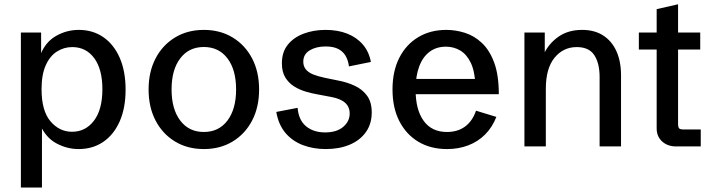

<svg xmlns="http://www.w3.org/2000/svg" viewBox="-20 -678 3301 889"><path d="M76.7 190.4V-527.3H170.4V-418.5L168 -426.3Q190.9 -483.9 239.7 -511.7Q288.6 -539.6 344.7 -539.6Q409.7 -539.6 458.5 -505.9Q507.3 -472.2 534.4 -410.2Q561.5 -348.1 561.5 -263.2Q561.5 -177.7 534.2 -116Q506.8 -54.2 458 -21Q409.2 12.2 344.2 12.2Q290.5 12.2 241.2 -14.2Q191.9 -40.5 165 -101.6L174.3 -105V190.4ZM313.5 -67.9Q376 -67.9 415 -119.1Q454.1 -170.4 454.1 -265.1Q454.1 -357.4 416.3 -408.7Q378.4 -460 314.5 -460Q275.9 -460 243.4 -439.2Q210.9 -418.5 191.7 -375.5Q172.4 -332.5 172.4 -265.1Q172.4 -165 213.6 -116.5Q254.9 -67.9 313.5 -67.9Z M923.8 12.2Q848.1 12.2 790.3 -22.9Q732.4 -58.1 700.2 -120.1Q668 -182.1 668 -263.7Q668 -345.2 700.2 -407.2Q732.4 -469.2 790.3 -504.4Q848.1 -539.6 923.8 -539.6Q999.5 -539.6 1057.4 -504.4Q1115.2 -469.2 1147.5 -407.2Q1179.7 -345.2 1179.7 -263.7Q1179.7 -182.1 1147.5 -120.1Q1115.2 -58.1 1057.4 -22.9Q999.5 12.2 923.8 12.2ZM923.8 -66.9Q993.2 -66.9 1033.2 -119.9Q1073.2 -172.9 1073.2 -263.7Q1073.2 -355 1033.2 -407.7Q993.2 -460.4 923.8 -460.4Q854.5 -460.4 814.5 -407.7Q774.4 -355 774.4 -263.7Q774.4 -172.9 814.5 -119.9Q854.5 -66.9 923.8 -66.9Z M1488.3 12.2Q1430.2 12.2 1381.8 -6.3Q1333.5 -24.9 1301.5 -62.7Q1269.5 -100.6 1259.3 -159.7L1357.9 -178.7Q1362.8 -121.6 1397.2 -93.3Q1431.6 -64.9 1485.4 -64.9Q1539.1 -64.9 1569.1 -90.6Q1599.1 -116.2 1599.1 -152.3Q1599.1 -183.6 1577.4 -202.6Q1555.7 -221.7 1511.2 -229.5L1451.7 -240.7Q1425.3 -245.1 1396.2 -253.7Q1367.2 -262.2 1342 -277.8Q1316.9 -293.5 1301 -319.3Q1285.2 -345.2 1285.2 -384.8Q1285.2 -437 1312.5 -470.9Q1339.8 -504.9 1386 -522.2Q1432.1 -539.6 1487.3 -539.6Q1544.4 -539.6 1588.4 -522Q1632.3 -504.4 1660.4 -471.4Q1688.5 -438.5 1697.3 -391.1L1595.7 -370.6Q1592.3 -397.9 1580.6 -418.7Q1568.8 -439.5 1546.4 -451.2Q1523.9 -462.9 1487.3 -462.9Q1444.3 -462.9 1414.3 -445.1Q1384.3 -427.2 1384.3 -392.1Q1384.3 -371.6 1395.8 -357.2Q1407.2 -342.8 1429.2 -333.7Q1451.2 -324.7 1483.4 -317.9L1545.4 -305.2Q1586.9 -297.4 1622.3 -281Q1657.7 -264.6 1679.4 -235.1Q1701.2 -205.6 1701.2 -157.2Q1701.2 -104 1673.8 -65.9Q1646.5 -27.8 1598.6 -7.8Q1550.8 12.2 1488.3 12.2Z M2049.8 12.2Q1973.6 12.2 1917 -21.7Q1860.4 -55.7 1828.9 -117.4Q1797.4 -179.2 1797.4 -263.7Q1797.4 -348.1 1828.6 -409.9Q1859.9 -471.7 1916 -505.6Q1972.2 -539.6 2046.9 -539.6Q2089.4 -539.6 2132.3 -526.1Q2175.3 -512.7 2210.9 -479.5Q2246.6 -446.3 2268.1 -388.4Q2289.6 -330.6 2289.6 -241.7H1861.3V-312.5H2202.6L2181.2 -283.2Q2178.7 -347.7 2159.9 -387Q2141.1 -426.3 2111.1 -444.1Q2081.1 -461.9 2044.9 -461.9Q2000.5 -461.9 1969 -438.2Q1937.5 -414.6 1920.9 -370.1Q1904.3 -325.7 1904.3 -262.7Q1904.3 -169.9 1941.7 -118.4Q1979 -66.9 2049.3 -66.9Q2099.1 -66.9 2133.3 -92Q2167.5 -117.2 2184.1 -165.5L2278.3 -136.7Q2259.3 -88.4 2226.1 -55.2Q2192.9 -22 2147.9 -4.9Q2103 12.2 2049.8 12.2Z M2408.2 0V-527.3H2502.4V-407.7L2499 -429.2Q2521 -476.6 2565.9 -508.1Q2610.8 -539.6 2675.3 -539.6Q2732.9 -539.6 2772.9 -513.7Q2813 -487.8 2834.2 -440.9Q2855.5 -394 2855.5 -329.1V0H2756.3V-321.8Q2756.3 -384.8 2731.9 -422.4Q2707.5 -460 2650.4 -460Q2587.9 -460 2547.6 -410.6Q2507.3 -361.3 2507.3 -266.6V0Z M3110.4 0Q3071.3 0 3045.9 -22.9Q3020.5 -45.9 3020.5 -83.5V-448.7H2938V-527.3H3020.5V-635.7L3119.6 -658.2V-527.3H3222.2V-448.7H3119.6V-105.5Q3119.6 -89.4 3124.3 -84Q3128.9 -78.6 3144 -78.6H3224.6V0Z"/></svg>

Font: Schibsted Grotesk Medium
Style: Regular
Weight: 500
Designer: Bakken & Baeck AS, Henrik Kongsvoll
Foundry: Schibsted ASA
Version: Version 1.100;gftools[0.9.25]